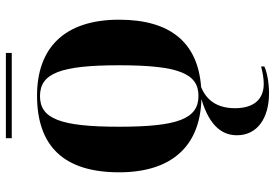

<svg xmlns="http://www.w3.org/2000/svg" viewBox="-161 -534 935 653"><g transform="rotate(-90 306.5 -207.5)"><path d="M163 -635H453V-655H163ZM316 240C348 240 386 234 407 224V213C385 219 364 222 348 222C295 222 265 188 265 124C265 64 292 27 337 9C487 -2 566 -94 566 -270C566 -458 468 -549 308 -549C136 -549 47 -458 47 -270C47 -86 141 6 296 10C198 39 173 86 173 131C173 200 231 240 316 240ZM307 0C229 0 202 -70 202 -270C202 -469 229 -539 306 -539C384 -539 411 -469 411 -270C411 -70 384 0 307 0Z"/></g></svg>

Font: Noto Serif Display
Style: Bold
Weight: 700
Designer: Monotype Design Team
Foundry: Monotype Imaging Inc.
Version: Version 2.009